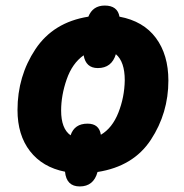

<svg xmlns="http://www.w3.org/2000/svg" viewBox="-20 -614 663 691"><path d="M267 57Q317 57 331 5Q460 -15 523 -111Q586 -207 586 -324Q586 -417 541 -477.5Q496 -538 410 -554Q403 -594 357 -594Q314 -594 298 -554Q172 -534 107.5 -437Q43 -340 43 -218Q43 -128 88 -70Q133 -12 214 4Q219 57 267 57ZM234 -127Q200 -151 200 -216Q200 -271 220 -328.5Q240 -386 281 -415Q289 -369 332 -369Q382 -369 397 -419Q429 -392 429 -325Q428 -264 406 -208.5Q384 -153 343 -129Q337 -169 295 -169Q248 -169 234 -127Z"/></svg>

Font: Noto Sans Display Extra
Style: Italic
Weight: 800
Italic angle: -12°
Designer: Monotype Design Team
Foundry: Monotype Imaging Inc.
Version: Version 1.900